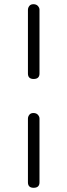

<svg xmlns="http://www.w3.org/2000/svg" viewBox="-20 -736 320 914"><path d="M140 158Q113 158 113 132V-171Q113 -181 119.5 -189.5Q126 -198 139 -198Q153 -198 160.5 -189.5Q168 -181 168 -172V132Q168 158 140 158ZM140 -360Q113 -360 113 -386V-689Q113 -699 119.5 -707.5Q126 -716 139 -716Q153 -716 160.5 -707.5Q168 -699 168 -690V-386Q168 -360 140 -360Z"/></svg>

Font: Agu Display
Style: Regular
Weight: 400
Designer: Oluwaseun Badejo
Version: Version 1.103